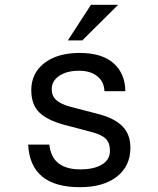

<svg xmlns="http://www.w3.org/2000/svg" viewBox="-20 -760 658 798"><path d="M501 -381H414Q413 -420 384.5 -443Q356 -466 309 -466Q258 -466 226.5 -445Q195 -424 195 -389Q195 -361 214 -344Q233 -327 270 -317L389 -286Q455 -269 488.5 -235.5Q522 -202 522 -146Q522 -70 466 -26Q410 18 312 18Q106 18 97 -159H185Q191 -106 223.5 -81Q256 -56 314 -56Q370 -56 403.5 -76Q437 -96 437 -133Q437 -167 419 -184Q401 -201 358 -212L248 -241Q177 -260 143.5 -292.5Q110 -325 110 -385Q110 -456 164.5 -498Q219 -540 311 -540Q403 -540 451.5 -497.5Q500 -455 501 -381ZM262 -592 358 -740H471L322 -592Z"/></svg>

Font: Fragment Mono
Style: Regular
Weight: 400
Monospace: yes
Designer: Wei Huang based on Nimbus Sans by URW Studio, based on Helvetica by Max Miedinger.
Foundry: Wei Huang
Version: Version 1.021; ttfautohint (v1.8.4.7-5d5b)